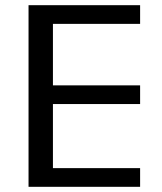

<svg xmlns="http://www.w3.org/2000/svg" viewBox="-20 -720 624 740"><path d="M90 0V-700H520V-628H184V-391H520V-319H184V-72H520V0Z"/></svg>

Font: Hedvig Letters Sans
Style: Regular
Weight: 400
Designer: Alexander Örn & Tor Weibull
Foundry: Kanon Foundry
Version: Version 1.000; ttfautohint (v1.8.4.7-5d5b)